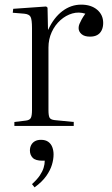

<svg xmlns="http://www.w3.org/2000/svg" viewBox="-20 -543 482 828"><path d="M42 0V-17L92 -23Q108 -25 113 -34.5Q118 -44 118 -69V-422Q118 -458 112 -470Q106 -482 84 -484L35 -488L37 -505L179 -515L185 -510L187 -415H188Q212 -467 249 -495Q286 -523 330 -523Q373 -523 399 -501Q425 -479 425 -444Q425 -426 418.5 -412.5Q412 -399 399.5 -392Q387 -385 368 -385Q344 -385 331.5 -396Q319 -407 319 -422Q319 -431 322.5 -439.5Q326 -448 332 -459Q338 -470 348 -484Q320 -493 292 -485Q264 -477 240.5 -456Q217 -435 203 -404.5Q189 -374 189 -338V-68Q189 -45 193.5 -36Q198 -27 216 -25L298 -17V0ZM129 265 118 251Q140 231 151.5 214Q163 197 168 181Q173 165 173 150H163Q133 150 121 137.5Q109 125 109 106Q109 93 114.5 82.5Q120 72 130.5 66Q141 60 157 60Q176 60 188 68.5Q200 77 205.5 91.5Q211 106 211 123Q211 144 204 167.5Q197 191 179.5 216Q162 241 129 265Z"/></svg>

Font: Literata 60pt Light
Style: Regular
Weight: 300
Designer: Latin by Veronika Burian and Jose Scaglione. Greek by Irene Vlachou. Cyrillic by Vera Evstafieva.
Foundry: TypeTogether
Version: Version 3.103;gftools[0.9.29]